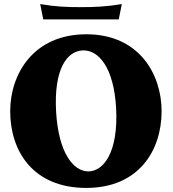

<svg xmlns="http://www.w3.org/2000/svg" viewBox="-20 -901 849 941"><path d="M403 20C658 20 772 -161 772 -356C772 -537 662 -733 403 -733C143 -733 30 -537 30 -356C30 -161 141 20 403 20ZM413 -61C341 -61 267 -149 255 -353C243 -564 309 -652 387 -654C464 -656 538 -569 549 -372C561 -154 487 -61 413 -61ZM177 -881 192 -806H562L577 -881C499 -868 441 -866 377 -866C305 -866 255 -868 177 -881Z"/></svg>

Font: Sinistre Bold
Style: Regular
Weight: 900
Designer: Jules Durand
Foundry: Collletttivo
Version: Version 69.420;Glyphs 3.2 (3217)